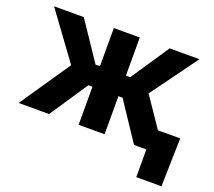

<svg xmlns="http://www.w3.org/2000/svg" viewBox="-119 -704 1134 1018"><g transform="rotate(20 448.5 -195.0)"><path d="M20.7 0 213.8 -283.4 22 -545.9H189.6L334.4 -330.6H359.2V-545.9H505.6V-330.6H529.9L674.3 -545.9H842.3L650.8 -283.4L843.4 0H671.8L528.9 -214.7H505.6V0H359.2V-214.7H335.9L192.5 0ZM741.3 156.2V0H699.1V-116.4H890L883.5 156.2Z"/></g></svg>

Font: Inter Variable LoSnoCo
Style: Regular
Weight: 400
Designer: Rasmus Andersson
Foundry: rsms
Version: Version 4.000;git-a52131595; featfreeze: case,dlig,ss01,ss02